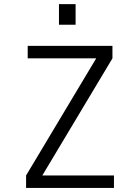

<svg xmlns="http://www.w3.org/2000/svg" viewBox="-20 -926 690 946"><path d="M108.5 0V-61.5L454 -638.5H116.5V-700H534V-638.5L188.5 -61.5H541.5V0ZM270.5 -905.5H352.5V-804H270.5Z"/></svg>

Font: Trispace Thin Light
Style: Regular
Weight: 300
Version: Version 1.210